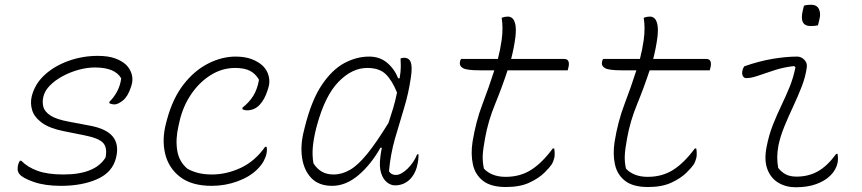

<svg xmlns="http://www.w3.org/2000/svg" viewBox="-20 -775 3640 811"><path d="M393 -539Q437 -539 466 -528.5Q495 -518 513 -501Q530 -484 536.5 -461Q543 -438 535 -413L533 -407Q520 -367 499 -350.5Q478 -334 464 -334Q452 -334 442 -339V-345Q460 -362 474 -387.5Q488 -413 492 -444Q466 -490 381 -490Q348 -490 313 -480.5Q278 -471 246 -454Q214 -437 191.5 -414.5Q169 -392 163 -366Q158 -344 163 -324Q168 -304 192.5 -287.5Q217 -271 271 -261L356 -245Q429 -232 456.5 -198Q484 -164 470 -108Q455 -47 391 -18.5Q327 10 237 10Q170 10 122.5 -6.5Q75 -23 62 -40Q55 -49 54.5 -59.5Q54 -70 57 -81Q60 -90 64 -96H70Q96 -69 138.5 -53.5Q181 -38 248 -38Q382 -38 426 -110Q434 -152 415 -172Q396 -192 334 -204L249 -221Q189 -233 157 -256.5Q125 -280 116 -309Q107 -338 114 -368Q127 -420 168 -458Q209 -496 268.5 -517.5Q328 -539 393 -539Z M975 -536Q1015 -536 1043.5 -525Q1072 -514 1090 -497Q1109 -478 1115 -453.5Q1121 -429 1114 -406L1110 -393Q1098 -355 1076.5 -332Q1055 -309 1023 -309Q1012 -309 1004 -314V-320Q1033 -343 1050 -370.5Q1067 -398 1074 -438Q1060 -463 1036.5 -475.5Q1013 -488 973 -488Q918 -488 869.5 -457.5Q821 -427 786.5 -375.5Q752 -324 738 -261L734 -243Q721 -188 728.5 -140Q736 -92 772 -62Q794 -50 819 -44Q844 -38 875 -38Q937 -38 997 -66Q1057 -94 1100 -155H1106Q1109 -143 1106 -128Q1103 -112 1094 -95Q1085 -78 1067 -60Q1035 -28 983 -9Q931 10 874 10Q790 10 741 -27.5Q692 -65 677.5 -126Q663 -187 682 -257L686 -272Q710 -360 755.5 -418.5Q801 -477 859 -506.5Q917 -536 975 -536Z M1539 -536Q1584 -536 1615 -510Q1646 -484 1662 -444H1668Q1673 -474 1673 -494Q1673 -514 1672 -528Q1678 -531 1687 -531Q1708 -531 1715 -512Q1722 -493 1716 -451Q1706 -381 1686.5 -317.5Q1667 -254 1648.5 -190Q1630 -126 1623 -52Q1632 -36 1652 -36Q1674 -36 1701 -62Q1728 -88 1742 -123H1748Q1748 -111 1746.5 -98.5Q1745 -86 1740 -67Q1731 -37 1712 -18Q1686 8 1648 8Q1631 8 1614.5 -5Q1598 -18 1589.5 -45Q1581 -72 1587 -115Q1589 -132 1593 -151H1587Q1547 -80 1494 -35Q1441 10 1383 10Q1327 10 1295.5 -22.5Q1264 -55 1256 -108.5Q1248 -162 1264 -224L1268 -240Q1296 -352 1339.5 -416.5Q1383 -481 1434.5 -508.5Q1486 -536 1539 -536ZM1304 -85Q1318 -63 1338.5 -50.5Q1359 -38 1389 -38Q1425 -38 1459 -58Q1493 -78 1531.5 -125.5Q1570 -173 1621 -256Q1631 -286 1640.5 -317.5Q1650 -349 1657 -384Q1636 -436 1609 -462Q1582 -488 1531 -488Q1467 -488 1410 -429.5Q1353 -371 1319 -246L1315 -231Q1305 -191 1301.5 -155.5Q1298 -120 1304 -85Z M1928 -526H2083Q2088 -545 2092 -565Q2096 -585 2099 -606Q2106 -657 2099 -700Q2112 -705 2126 -705Q2135 -705 2143.5 -698.5Q2152 -692 2156.5 -673Q2161 -654 2157 -618Q2154 -595 2149.5 -572Q2145 -549 2139 -526H2363Q2377 -526 2381 -516Q2385 -506 2381 -490L2378 -478H2124Q2100 -405 2071 -334.5Q2042 -264 2029 -192Q2020 -144 2019 -117Q2018 -90 2024 -63Q2038 -47 2061.5 -37.5Q2085 -28 2116 -28Q2177 -28 2223.5 -57.5Q2270 -87 2315 -148H2321Q2323 -137 2323 -125.5Q2323 -114 2321 -107Q2317 -91 2309.5 -79.5Q2302 -68 2281 -47Q2256 -22 2216 -3.5Q2176 15 2117 15Q2054 15 2020.5 -11Q1987 -37 1977.5 -80.5Q1968 -124 1976 -176Q1990 -262 2017.5 -334Q2045 -406 2068 -478H2006Q1951 -478 1935 -487.5Q1919 -497 1923 -515Q1924 -521 1928 -526Z M2528 -526H2683Q2688 -545 2692 -565Q2696 -585 2699 -606Q2706 -657 2699 -700Q2712 -705 2726 -705Q2735 -705 2743.5 -698.5Q2752 -692 2756.5 -673Q2761 -654 2757 -618Q2754 -595 2749.5 -572Q2745 -549 2739 -526H2963Q2977 -526 2981 -516Q2985 -506 2981 -490L2978 -478H2724Q2700 -405 2671 -334.5Q2642 -264 2629 -192Q2620 -144 2619 -117Q2618 -90 2624 -63Q2638 -47 2661.5 -37.5Q2685 -28 2716 -28Q2777 -28 2823.5 -57.5Q2870 -87 2915 -148H2921Q2923 -137 2923 -125.5Q2923 -114 2921 -107Q2917 -91 2909.5 -79.5Q2902 -68 2881 -47Q2856 -22 2816 -3.5Q2776 15 2717 15Q2654 15 2620.5 -11Q2587 -37 2577.5 -80.5Q2568 -124 2576 -176Q2590 -262 2617.5 -334Q2645 -406 2668 -478H2606Q2551 -478 2535 -487.5Q2519 -497 2523 -515Q2524 -521 2528 -526Z M3124 -495Q3187 -517 3244 -526.5Q3301 -536 3347 -536Q3364 -536 3377 -523Q3390 -510 3388 -492Q3383 -452 3366.5 -409.5Q3350 -367 3330 -324.5Q3310 -282 3293 -240.5Q3276 -199 3268 -160Q3263 -132 3263 -110.5Q3263 -89 3267 -66Q3281 -48 3299 -38.5Q3317 -29 3345 -29Q3395 -29 3435 -51.5Q3475 -74 3512 -125H3518Q3521 -103 3518 -88Q3512 -58 3488 -34Q3465 -11 3428 2.5Q3391 16 3341 16Q3300 16 3268 -3Q3236 -22 3221.5 -60Q3207 -98 3218 -154Q3228 -206 3245 -248.5Q3262 -291 3280.5 -329.5Q3299 -368 3315 -407Q3331 -446 3340 -491L3334 -496Q3290 -491 3251.5 -478.5Q3213 -466 3183 -455.5Q3153 -445 3133 -445Q3122 -445 3117.5 -454.5Q3113 -464 3116 -477Q3118 -487 3124 -495ZM3376 -751Q3388 -755 3406 -755Q3430 -755 3439 -737Q3448 -719 3441 -692L3435 -668Q3423 -665 3404 -665Q3355 -665 3371 -731Z"/></svg>

Font: Recursive Mn Csl St Lt
Style: Italic
Weight: 300
Italic angle: -15°
Monospace: yes
Version: Version 1.079;hotconv 1.0.112;makeotfexe 2.5.65598; ttfautoh